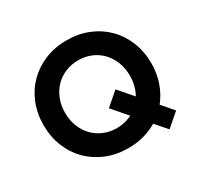

<svg xmlns="http://www.w3.org/2000/svg" viewBox="-160 -903 1161 1130"><g transform="rotate(-30 420.0 -337.5)"><path d="M684 41 617 -36Q575 -11 526 2.5Q477 16 421 16Q340 16 273 -11.5Q206 -39 157 -88Q108 -137 81 -204Q54 -271 54 -350Q54 -429 81 -496Q108 -563 157 -612Q206 -661 273 -688.5Q340 -716 421 -716Q501 -716 568 -688.5Q635 -661 683.5 -612Q732 -563 759 -496Q786 -429 786 -350Q786 -281 765 -221Q744 -161 706 -114L773 -36ZM421 -120Q450 -120 475.5 -126.5Q501 -133 524 -144L437 -245L526 -322L609 -226Q640 -282 640 -350Q640 -399 624 -441Q608 -483 579 -514Q550 -545 509.5 -562.5Q469 -580 421 -580Q372 -580 331.5 -562.5Q291 -545 261.5 -514Q232 -483 216 -441Q200 -399 200 -350Q200 -301 216 -259Q232 -217 261.5 -186Q291 -155 331.5 -137.5Q372 -120 421 -120Z"/></g></svg>

Font: NT Somic Bold
Style: Regular
Weight: 700
Designer: Ravid Balaliev — lead type designer, mastering
Michael Voronin — secret advisor, marketing
Ivan Kovalenko — best boy
Foundry: NT Type
Version: Version 0.7